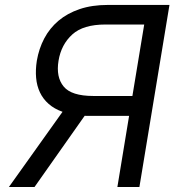

<svg xmlns="http://www.w3.org/2000/svg" viewBox="-20 -747 710 767"><path d="M15.6 0 229.8 -300.4Q196.7 -312.1 174.4 -331.9Q152 -351.6 139.6 -377.8Q127.1 -404.1 124.3 -436.1Q121.4 -468 127.1 -504.3Q135.3 -552.6 156.8 -593.4Q178.3 -634.2 213.6 -664.1Q248.9 -693.9 298.1 -710.6Q347.3 -727.3 411.2 -727.3H657L536.9 0H448.9L495.7 -284.1H336.6Q332 -284.1 327.4 -284.1Q322.8 -284.1 318.2 -284.4L117.9 0ZM234.4 -401.3Q265.3 -363.6 353 -363.6H508.9L556.1 -649.1H401.3Q312.9 -649.1 269.2 -609.7Q224.4 -569.2 213.8 -504.3Q203.1 -438.9 234.4 -401.3Z"/></svg>

Font: Inter P
Style: Italic
Weight: 400
Italic angle: -9.40001°
Designer: Rasmus Andersson
Foundry: rsms
Version: Version 3.018;git-588b23468